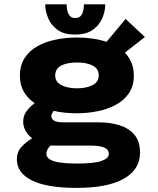

<svg xmlns="http://www.w3.org/2000/svg" viewBox="-20 -690 750 911"><path d="M345.5 -152.5Q317 -152.5 289 -155.2Q261 -158 235 -164Q223.5 -150 223.5 -139.5Q223.5 -125 237 -117.2Q250.5 -109.5 283.5 -109.5H447.5Q504 -109.5 548.5 -95.2Q593 -81 618.8 -49.5Q644.5 -18 644.5 34.5Q644.5 114 567.8 157.8Q491 201.5 343.5 201.5Q202.5 201.5 131.2 166Q60 130.5 60 66Q60 30 83.2 5.5Q106.5 -19 132.5 -33.5Q113.5 -48.5 101.8 -68.8Q90 -89 90 -112.5Q90 -142 106.8 -163.8Q123.5 -185.5 144.5 -200.5Q112.5 -221.5 93.5 -253.8Q74.5 -286 74.5 -331Q74.5 -380.5 97 -415Q119.5 -449.5 158 -471Q196.5 -492.5 245 -502.2Q293.5 -512 345.5 -512Q382.5 -512 418.2 -507Q454 -502 485.5 -491.5L576 -600L667.5 -514.5L572.5 -440Q592.5 -419.5 603.8 -392.5Q615 -365.5 615 -331Q615 -281 591.2 -246.8Q567.5 -212.5 528 -191.8Q488.5 -171 440.8 -161.8Q393 -152.5 345.5 -152.5ZM345.5 -271Q390 -271 419.2 -286Q448.5 -301 448.5 -332Q448.5 -363.5 420.5 -378.5Q392.5 -393.5 345.5 -393.5Q297.5 -393.5 269.8 -378.5Q242 -363.5 242 -332Q242 -301 271.5 -286Q301 -271 345.5 -271ZM200 40.5Q200 62.5 234 74.2Q268 86 347 86Q428 86 462.2 73.5Q496.5 61 496.5 40Q496.5 1 415 1H231.5Q225.5 1 219.5 0.5Q200 19.5 200 40.5ZM479.5 -669.5Q479.5 -638.5 466 -605.2Q452.5 -572 421 -549Q389.5 -526 336 -526Q283 -526 252 -549Q221 -572 207.8 -605.5Q194.5 -639 194.5 -669.5H296Q296 -664 297.8 -648.2Q299.5 -632.5 308.2 -618.5Q317 -604.5 337 -604.5Q357.5 -604.5 366.2 -618.5Q375 -632.5 376.8 -648.2Q378.5 -664 378.5 -669.5Z"/></svg>

Font: League Mono
Style: Bold
Weight: 700
Width: 6
Designer: Tyler Finck
Foundry: The League of Moveable Type / Tyler Finck
Version: Version 2.300;RELEASE